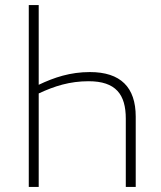

<svg xmlns="http://www.w3.org/2000/svg" viewBox="-20 -734 634 754"><path d="M93 -714V0H132V-367C194 -396 254 -415 328 -415C435 -415 474 -363 474 -268V0H513V-276C513 -391 454 -451 333 -451C256 -451 193 -430 132 -401V-714Z"/></svg>

Font: Noto Sans SemiCondensed ExtraLight
Style: Regular
Weight: 200
Width: 4
Designer: Monotype Design Team
Foundry: Monotype Imaging Inc.
Version: Version 2.013